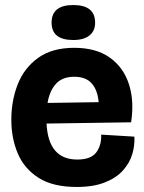

<svg xmlns="http://www.w3.org/2000/svg" viewBox="-20 -729 573 763"><path d="M285 14Q190 14 133 -22.5Q76 -59 50.5 -119.5Q25 -180 25 -253Q25 -329 50.5 -394Q76 -459 131.5 -499Q187 -539 275 -539Q362 -539 416.5 -500Q471 -461 492.5 -394Q514 -327 501 -243L165 -238Q172 -95 287 -95Q342 -95 363 -124Q384 -153 382 -194L514 -186Q516 -151 505.5 -116Q495 -81 468.5 -51.5Q442 -22 396.5 -4Q351 14 285 14ZM275 -424Q228 -424 202.5 -396Q177 -368 169 -320L372 -323Q368 -371 344.5 -397.5Q321 -424 275 -424ZM271 -570Q185 -570 185 -639Q185 -709 271 -709Q358 -709 358 -639Q358 -606 335.5 -588Q313 -570 271 -570Z"/></svg>

Font: Bricolage Grotesque 48pt Bricolage Grotesque 48pt Regular
Style: Bold
Weight: 700
Designer: Mathieu Triay
Foundry: Atelier Triay
Version: Version 1.000; ttfautohint (v1.8.4.7-5d5b);gftools[0.9.32]